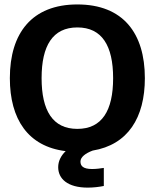

<svg xmlns="http://www.w3.org/2000/svg" viewBox="-20 -682 707 877"><path d="M380.8 175C407.5 175 433.3 171.7 454.2 167.5V85C439.2 87.5 418.3 90 400.8 90C359.2 90 347.5 75.8 347.5 55.8C347.5 35.8 370 18.3 403.3 5.8C564.2 -20.8 641.7 -144.2 641.7 -325C641.7 -530.8 541.7 -661.7 333.3 -661.7C125.8 -661.7 25 -530.8 25 -325C25 -137.5 108.3 -12.5 280 8.3C258.3 29.2 245.8 54.2 245.8 81.7C245.8 134.2 288.3 175 380.8 175ZM333.3 -93.3C220.8 -93.3 170 -176.7 170 -325C170 -473.3 220.8 -556.7 333.3 -556.7C445.8 -556.7 496.7 -473.3 496.7 -325C496.7 -176.7 445.8 -93.3 333.3 -93.3Z"/></svg>

Font: Familjen Grotesk GF
Style: Bold
Weight: 700
Designer: Anders Wikstroem, Jonas Baeckman, Matilda Gysing, Kristian Moeller
Foundry: Familjen STHLM AB
Version: Version 2.000; Beta; Release 4; Build 6